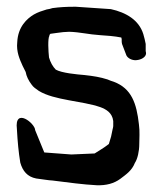

<svg xmlns="http://www.w3.org/2000/svg" viewBox="-20 -541 482 568"><path d="M30 -159C32 -122 35 -90 40 -60C47 -35 61 -18 87 -13C97 -12 126 -7 135 -7C183 -1 226 5 266 7C294 8 317 2 336 -12C353 -25 370 -36 379 -59C387 -71 392 -94 392 -114C392 -131 394 -151 391 -173C384 -236 369 -279 317 -299C311 -301 304 -303 298 -306C276 -313 257 -316 230 -319C206 -321 163 -325 145 -335C136 -344 129 -357 125 -371C123 -389 121 -426 126 -435C126 -438 128 -440 129 -441C140 -443 154 -444 167 -446C173 -446 179 -447 185 -447C217 -446 243 -439 276 -437C293 -436 320 -434 339 -430C339 -429 339 -428 340 -426V-420C340 -418 340 -415 341 -411L354 -377C358 -369 370 -362 383 -363C398 -364 411 -372 412 -382C412 -384 412 -387 411 -390V-411C409 -421 407 -430 404 -440C391 -482 353 -504 308 -514L205 -521H197C177 -521 157 -520 135 -517C130 -515 124 -514 118 -513C105 -509 92 -505 80 -498C60 -486 33 -462 31 -416C28 -388 38 -366 47 -346L56 -328C58 -316 64 -303 74 -290C78 -284 86 -278 95 -272C141 -244 222 -243 277 -224C293 -218 312 -208 315 -183V-168C315 -166 314 -162 313 -158C309 -137 309 -137 302 -115C288 -104 274 -96 260 -87L191 -84L111 -90L84 -156C84 -176 22 -225 30 -159Z"/></svg>

Font: Vapor
Style: Regular
Weight: 400
Foundry: Cannot Into Space Fonts
Version: Version 0.179